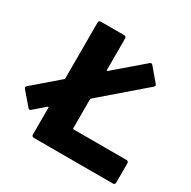

<svg xmlns="http://www.w3.org/2000/svg" viewBox="-176 -851 995 1002"><g transform="rotate(30 322.0 -350.0)"><path d="M306 -147Q306 -142 311 -142H630Q635 -142 638.5 -138.5Q642 -135 642 -130V-12Q642 -7 638.5 -3.5Q635 0 630 0H152Q147 0 143.5 -3.5Q140 -7 140 -12V-174Q140 -177 138.5 -177.5Q137 -178 137 -178Q135 -178 134 -177L68 -120Q62 -116 60 -116Q56 -116 51 -121L-15 -198Q-19 -204 -19 -206Q-19 -210 -14 -215L137 -345Q140 -347 140 -351V-688Q140 -693 143.5 -696.5Q147 -700 152 -700H294Q299 -700 302.5 -696.5Q306 -693 306 -688V-498Q306 -495 307.5 -494.5Q309 -494 309 -494Q311 -494 312 -495L481 -640Q487 -644 489 -644Q493 -644 498 -639L563 -562Q567 -556 567 -554Q567 -550 562 -545L309 -327Q306 -326 306 -321Z"/></g></svg>

Font: LinhAnh ExtBd
Style: Regular
Weight: 800
Designer: Jeremy Tribby
Foundry: Tribby Type
Version: Version 1.408